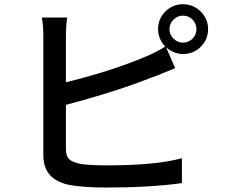

<svg xmlns="http://www.w3.org/2000/svg" viewBox="-20 -838 1040 889"><path d="M827.1 -640.6Q853.5 -640.6 871.6 -659.2Q889.6 -677.7 889.6 -703.1Q889.6 -728.5 871.6 -747.1Q853.5 -765.6 827.1 -765.6Q801.8 -765.6 783.2 -747.1Q764.6 -728.5 764.6 -703.1Q764.6 -677.7 783.2 -659.2Q801.8 -640.6 827.1 -640.6ZM285.2 -667V-457Q499 -509.8 650.4 -574.2Q695.3 -591.8 745.1 -622.1Q711.9 -658.2 711.9 -703.1Q711.9 -751 745.6 -784.7Q779.3 -818.4 827.1 -818.4Q875 -818.4 909.2 -784.7Q943.4 -751 943.4 -703.1Q943.4 -655.3 909.7 -621.6Q876 -587.9 827.1 -587.9Q785.2 -587.9 749 -619.1L791 -522.5Q780.3 -518.6 742.2 -502.4Q704.1 -486.3 685.5 -480.5Q521.5 -415 285.2 -352.5V-149.4Q285.2 -115.2 300.3 -101.1Q315.4 -86.9 352.5 -79.1Q394.5 -72.3 477.5 -72.3Q701.2 -72.3 822.3 -105.5V9.8Q676.8 30.3 471.7 30.3Q374 30.3 307.6 19.5Q180.7 -2.9 180.7 -119.1V-667Q180.7 -719.7 173.8 -756.8H291Q285.2 -716.8 285.2 -667Z"/></svg>

Font: Gen Shin Gothic Monospace Medium
Style: Regular
Weight: 500
Designer: [Source Han Sans]
Ryoko NISHIZUKA  (kana & ideographs); Paul D. Hunt (Latin, Greek & Cyrillic); Wenlong ZHANG  (bopomofo
Version: Version 1.002.20150607